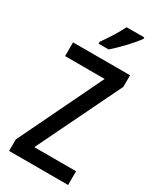

<svg xmlns="http://www.w3.org/2000/svg" viewBox="-233 -1014 905 1088"><g transform="rotate(30 219.5 -470.0)"><path d="M370 -931V-940H254C232 -895 198 -841 163 -792V-780H229C273 -818 343 -891 370 -931ZM414 0V-90H141L407 -638V-714H34V-624H293L28 -75V0Z"/></g></svg>

Font: Noto Sans Arabic Cond Med
Style: Regular
Weight: 500
Width: 3
Designer: Monotype Design Team, Nadine Chahine, Nizar Qandah and Khaled Hosny
Foundry: Monotype Imaging Inc.
Version: Version 2.012